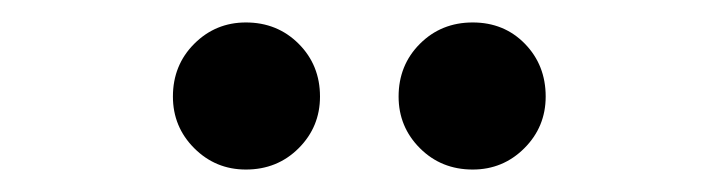

<svg xmlns="http://www.w3.org/2000/svg" viewBox="-20 -757 640 171"><path d="M199 -606Q172 -606 153 -625Q134 -644 134 -671Q134 -699 153 -718Q172 -737 199 -737Q227 -737 246 -718Q265 -699 265 -671Q265 -644 246 -625Q227 -606 199 -606ZM401 -606Q373 -606 354 -625Q335 -644 335 -671Q335 -699 354 -718Q373 -737 401 -737Q429 -737 447.5 -718Q466 -699 466 -671Q466 -644 447 -625Q428 -606 401 -606Z"/></svg>

Font: Red Hat Text Medium
Style: Regular
Weight: 500
Designer: Pentagram, MCKL
Foundry: Pentagram, MCKL
Version: Version 1.023